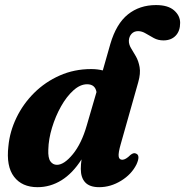

<svg xmlns="http://www.w3.org/2000/svg" viewBox="-20 -746 749 777"><path d="M532.5 -81Q512.5 -40.5 470 -14.5Q427.5 11.5 381.5 11.5Q343 11.5 325 -7.8Q307 -27 307 -62.5Q307 -80.5 310 -101Q274 -44.5 228.8 -16.5Q183.5 11.5 132 11.5Q69 11.5 36.8 -30.8Q4.5 -73 14 -154.5Q19.5 -213.5 46.5 -269.5Q73.5 -325.5 118.2 -370Q163 -414.5 221.8 -440.5Q280.5 -466.5 349 -466.5Q374.5 -466.5 396 -461L426.5 -568Q450.5 -650 497.8 -687.8Q545 -725.5 611.5 -725.5Q660 -725.5 684.5 -704Q709 -682.5 709 -653.5Q709 -620.5 690.8 -601.5Q672.5 -582.5 641.5 -582.5Q620 -582.5 602.8 -591.8Q585.5 -601 570 -610.5Q554.5 -620 539 -620Q522.5 -620 512.5 -609.2Q502.5 -598.5 501.5 -582Q501 -566.5 510.2 -551.2Q519.5 -536 530 -517.8Q540.5 -499.5 545 -474.2Q549.5 -449 539.5 -413.5L468.5 -162.5Q458.5 -127.5 460.2 -113.5Q462 -99.5 475 -99.5Q488.5 -99.5 508 -119Q521 -129.5 530.5 -124.5Q549 -117.5 532.5 -81ZM175.5 -140.5Q174 -107 184 -93Q194 -79 210.5 -79Q239.5 -79 274.8 -122Q310 -165 331 -238L370.5 -373.5Q365 -405 332.5 -405Q304.5 -405 277 -380.2Q249.5 -355.5 227 -315.5Q204.5 -275.5 190.5 -229.2Q176.5 -183 175.5 -140.5Z"/></svg>

Font: Fraunces 72pt Soft
Style: Bold Italic
Weight: 700
Italic angle: -16°
Version: Version 1.000;[b76b70a41]